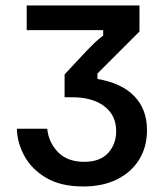

<svg xmlns="http://www.w3.org/2000/svg" viewBox="-20 -670 607 701"><path d="M284.2 10.8Q201.7 10.8 148.3 -20.8Q95 -52.5 68.8 -101.2Q42.5 -150 41.7 -200H152.5Q157.5 -150 191.7 -114.6Q225.8 -79.2 287.5 -79.2Q345.8 -79.2 375 -111.7Q404.2 -144.2 404.2 -190.8Q404.2 -249.2 360.8 -282.1Q317.5 -315 242.5 -315H215.8V-398.3L296.7 -485Q311.7 -500.8 325.8 -514.2Q340 -527.5 356.7 -540V-560H77.5V-650H489.2V-555L335.8 -401.7V-381.7Q424.2 -366.7 470.4 -318.8Q516.7 -270.8 516.7 -195Q516.7 -133.3 487.9 -87.1Q459.2 -40.8 407.1 -15Q355 10.8 284.2 10.8Z"/></svg>

Font: Familjen Grotesk GF Medium
Style: Regular
Weight: 500
Designer: Anders Wikstroem, Jonas Baeckman, Matilda Gysing, Kristian Moeller
Foundry: Familjen STHLM AB
Version: Version 2.000; Beta; Release 4; Build 6